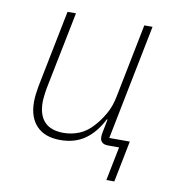

<svg xmlns="http://www.w3.org/2000/svg" viewBox="-75 -576 718 783"><g transform="rotate(10 284.0 -184.0)"><path d="M417 140 445 0H399Q383 0 374.5 -7.5Q366 -15 366 -29Q366 -34 366.5 -38.5Q367 -43 368 -48L379 -104H376Q347 -47 305 -17.5Q263 12 203 12Q139 12 105 -23.5Q71 -59 71 -123Q71 -137 73 -154.5Q75 -172 78 -188L142 -508H177L113 -189Q110 -173 108 -155.5Q106 -138 106 -128Q106 -74 132.5 -46.5Q159 -19 211 -19Q244 -19 275.5 -31.5Q307 -44 335 -76Q355 -98 373 -129.5Q391 -161 399 -202L460 -508H494L399 -31H484L450 140Z"/></g></svg>

Font: IBM Plex Sans ExtraLight
Style: Italic
Weight: 250
Italic angle: -11.31°
Designer: Mike Abbink, Paul van der Laan, Pieter van Rosmalen
Foundry: Bold Monday
Version: Version 3.201